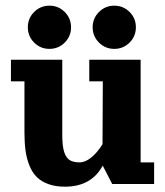

<svg xmlns="http://www.w3.org/2000/svg" viewBox="-20 -665 597 694"><path d="M103.4 -621.7Q126.2 -644.5 158.7 -644.5Q191.2 -644.5 214 -621.7Q236.8 -598.9 236.8 -566.4Q236.8 -533.9 214 -511.1Q191.2 -488.3 158.7 -488.3Q126.2 -488.3 103.4 -511.1Q80.6 -533.9 80.6 -566.4Q80.6 -598.9 103.4 -621.7ZM337.8 -621.7Q360.6 -644.5 393.1 -644.5Q425.5 -644.5 448.4 -621.7Q471.2 -598.9 471.2 -566.4Q471.2 -533.9 448.4 -511.1Q425.5 -488.3 393.1 -488.3Q360.6 -488.3 337.8 -511.1Q314.9 -533.9 314.9 -566.4Q314.9 -598.9 337.8 -621.7ZM19.5 -449.2H205.1V-175.8Q205.1 -137.2 212 -115.7Q219 -94.2 232.1 -86.2Q245.1 -78.1 267.6 -78.1Q288.1 -78.1 309.7 -95.5Q331.3 -112.8 350.6 -143.8L351.6 -371.1H302.7V-449.2H488.3V-78.1H537.1V0H385.5L351.3 -66.4Q310.1 9.8 214.8 9.8Q180.7 9.8 155 0.5Q129.4 -8.8 113 -25Q96.7 -41.3 86.5 -66.3Q76.4 -91.3 72.4 -120Q68.4 -148.7 68.4 -185.5V-371.1H19.5Z"/></svg>

Font: Orelega One
Style: Regular
Weight: 400
Version: Version 1.1 ; ttfautohint (v1.8.3)